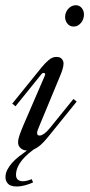

<svg xmlns="http://www.w3.org/2000/svg" viewBox="-103 -564 338 720"><path d="M21 120.1Q8.3 126 -8.1 130.6Q-24.4 135.3 -40 135.3Q-64 135.3 -73.2 124.8Q-82.5 114.3 -82.5 100.6Q-82.5 85.9 -75.4 72.3Q-68.4 58.6 -57.1 46.1Q-45.9 33.7 -31.2 22.2Q-16.6 10.7 -2 0.5Q-16.1 0 -25.6 -8.3Q-35.2 -16.6 -35.2 -29.8Q-35.2 -42 -29.3 -58.6Q-23.4 -75.2 -13.2 -99.1L64.9 -279.8Q66.4 -283.2 66.4 -285.2Q66.4 -288.1 64.7 -289.3Q63 -290.5 60.5 -290.5Q55.7 -290.5 51.8 -285.2L-44.9 -165.5L-57.1 -175.3L52.7 -311Q65.4 -326.7 79.3 -338.6Q93.3 -350.6 108.4 -350.6Q122.6 -350.6 128.9 -343Q135.3 -335.4 135.3 -326.2Q135.3 -316.9 131.8 -305.2Q128.4 -293.5 123 -280.8L41 -83Q39.1 -78.1 37.6 -73.5Q36.1 -68.8 36.1 -65.4Q36.1 -59.6 38.8 -57.6Q41.5 -55.7 45.9 -55.7Q52.7 -55.7 62.5 -62.5Q72.3 -69.3 83 -82.5L172.4 -192.9L184.6 -183.1L76.7 -49.8Q61 -30.3 48.3 -19.5Q35.6 -8.8 23.9 -3.9Q3.9 10.7 -9 23.9Q-22 37.1 -29.5 49.3Q-37.1 61.5 -40 71.8Q-43 82 -43 90.8Q-43 104.5 -35.6 110.1Q-28.3 115.7 -17.6 115.7Q-7.3 115.7 2.4 112.5Q12.2 109.4 16.1 107.9ZM180.7 -544.4Q195.3 -544.4 203.6 -533.9Q211.9 -523.4 211.9 -509.3Q211.9 -501.5 209.2 -493.4Q206.5 -485.4 201.4 -479Q196.3 -472.7 189.2 -468.5Q182.1 -464.4 172.9 -464.4Q158.7 -464.4 149.9 -475.3Q141.1 -486.3 141.1 -500Q141.1 -510.3 144.8 -518.3Q148.4 -526.4 154.1 -532.2Q159.7 -538.1 166.7 -541.3Q173.8 -544.4 180.7 -544.4Z"/></svg>

Font: Dynalight
Style: Regular
Weight: 400
Version: Version 1.000